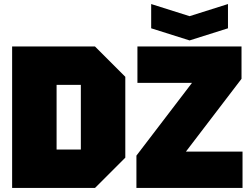

<svg xmlns="http://www.w3.org/2000/svg" viewBox="-20 -930 1240 950"><path d="M260 -190H380V-510H260ZM40 0V-700H450L600 -550V-150L450 0ZM655 0V-160L930 -520H660V-700H1175V-540L900 -180H1180V0ZM1108 -910V-790L918 -730L728 -790V-910L918 -850Z"/></svg>

Font: Tektur Black
Style: Regular
Weight: 900
Designer: Adam Jagosz
Foundry: Adam Jagosz
Version: Version 1.005;gftools[0.9.30]